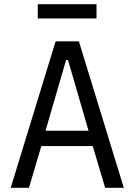

<svg xmlns="http://www.w3.org/2000/svg" viewBox="-20 -895 640 915"><path d="M481 0 422 -199H177L118 0H31L245 -698H356L570 0ZM304 -609H295L197 -272H402ZM160 -875H440V-807H160Z"/></svg>

Font: Lilex Nerd Font
Style: Regular
Weight: 400
Designer: Mike Abbink, Paul van der Laan, Pieter van Rosmalen, Mikhael Khrustik
Foundry: Mikhael Khrustik
Version: Version 2.400; ttfautohint (v1.8.4.7-5d5b);Nerd Fonts 3.3.0